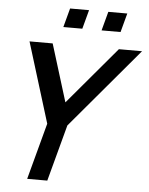

<svg xmlns="http://www.w3.org/2000/svg" viewBox="-60 -959 784 1008"><g transform="rotate(5 332.0 -455.0)"><path d="M241.2 -810.5H341.2L368 -910.5H268ZM442.7 -810.5H542.7L569.5 -910.5H469.5ZM121.5 0H227.5L307.2 -297.5L663.9 -720H541.9L286.4 -417.5L192.9 -720H70.9L201.2 -297.5Z"/></g></svg>

Font: Manrope
Style: SemiBoldItalic
Weight: 600
Italic angle: -15°
Designer: Mikhail Sharanda
Foundry: Mikhail Sharanda
Version: Version 4.502;hotconv 1.0.109;makeotfexe 2.5.65596